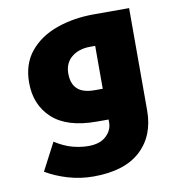

<svg xmlns="http://www.w3.org/2000/svg" viewBox="-84 -579 848 908"><g transform="rotate(-10 340.5 -124.5)"><path d="M293 253Q230 253 171 235.5Q112 218 65 190L134 58Q180 87 219.5 97Q259 107 294 107Q350 107 379.5 79Q409 51 409 15V0H352Q210 0 139.5 -65Q69 -130 69 -236Q69 -326 117.5 -385Q166 -444 247.5 -473Q329 -502 428 -502H596V-11Q596 111 519 182Q442 253 293 253ZM407 -148V-354H383Q328 -354 293.5 -325.5Q259 -297 259 -247Q259 -198 285.5 -173Q312 -148 368 -148Z"/></g></svg>

Font: Noto Kufi Arabic Black
Style: Regular
Weight: 900
Designer: Monotype Design Team, David Williams, Khaled Hosny
Foundry: Google LLC
Version: Version 2.109; ttfautohint (v1.8.4.7-5d5b)